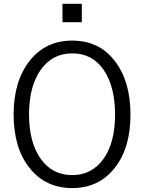

<svg xmlns="http://www.w3.org/2000/svg" viewBox="-20 -960 749 998"><path d="M304.7 -844.7Q304.7 -868.2 304.7 -940.4Q330.1 -940.4 405.3 -940.4Q405.3 -917 405.3 -844.7Q379.9 -844.7 304.7 -844.7ZM50.8 -365.2Q50.8 -537.1 133.8 -643.6Q216.8 -749 355.5 -749Q495.1 -749 576.2 -643.6Q658.2 -538.1 658.2 -364.3Q658.2 -188.5 575.2 -85.9Q493.2 17.6 355.5 17.6Q216.8 17.6 133.8 -86.9Q50.8 -190.4 50.8 -365.2ZM130.9 -365.2Q130.9 -220.7 191.4 -134.8Q252 -49.8 355.5 -49.8Q457 -49.8 517.6 -133.8Q578.1 -217.8 578.1 -364.3Q578.1 -508.8 519.5 -595.7Q460.9 -682.6 355.5 -682.6Q252 -682.6 191.4 -596.7Q130.9 -510.7 130.9 -365.2Z"/></svg>

Font: Gothic A1
Style: Regular
Weight: 400
Designer: HanYang I&C Co.,Ltd.
Version: Version 2.50